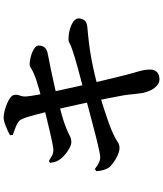

<svg xmlns="http://www.w3.org/2000/svg" viewBox="58 -888 884 1040"><g transform="rotate(-90 500.0 -368.0)"><path d="M590.4 53.8Q572.5 53.8 557 40.6Q541.6 27.4 531.4 6.8Q521.3 -13.8 516.8 -34.7Q514.8 -44.9 512.6 -64.4Q510.5 -83.8 507.8 -109.9Q505.1 -136 499.4 -163.2Q493.2 -196.4 485.7 -234.2Q478.2 -272 470.1 -310.4Q461.9 -348.8 454.2 -384.9Q446.4 -421 439.4 -451.6Q432.4 -482.2 427.4 -503.4Q417.5 -543.4 408.4 -579.7Q399.3 -616 391.3 -644.1Q383.3 -672.3 377 -686.2Q371.3 -700.4 362.2 -708.3Q353.2 -716.3 336.4 -723.1Q319.6 -729.9 289.1 -740.8L287.6 -755.8Q311.1 -768.8 338.8 -779.6Q366.5 -790.3 383.1 -790.3Q398.6 -790.3 419 -785.3Q439.4 -780.3 458.6 -772.1Q477.8 -764 491.1 -753.7Q504.5 -743.4 505.9 -733.5Q508.1 -721.1 505.2 -711.4Q502.3 -701.8 499.3 -691.5Q496.3 -681.1 497.6 -666.6Q500.1 -640 506.2 -607.9Q512.3 -575.8 522.1 -526.9Q539.2 -449.1 553.4 -384.9Q567.7 -320.8 579.5 -270.3Q591.3 -219.8 600.8 -182.2Q610.2 -144.6 616.2 -120.6Q628.3 -77 635.7 -50.6Q643.2 -24.2 643.2 5.2Q643.2 24.6 630.9 38.9Q618.6 53.1 590.4 53.8ZM219.7 -162.6Q201.1 -162.6 177.6 -173.2Q154.2 -183.8 135.3 -198.5Q116.5 -213.2 109.7 -223.9Q103.2 -235.8 98.7 -251.3Q94.2 -266.7 92.6 -288.8L104.6 -295.9Q126.9 -279.6 140.5 -273.3Q154.1 -267 168.5 -267Q178.5 -267 205.3 -272.8Q232 -278.5 269.9 -287.9Q307.8 -297.4 350.2 -308.7Q392.7 -320.1 433.7 -330.7Q474.7 -341.4 507.8 -350.6Q542.1 -359.5 577.6 -368.9Q613.1 -378.3 647.3 -387.4Q681.6 -396.5 710.2 -405.3Q738.8 -414 758.9 -421.4Q777.2 -428.1 786.1 -433.3Q795.1 -438.5 802.1 -438.8Q831.5 -439.3 858.6 -432.2Q885.7 -425 903 -412.5Q920.3 -400.1 920.3 -383.8Q920.3 -368.7 911.3 -354.1Q902.3 -339.5 871.9 -336.8Q825.4 -332.8 784.2 -327.7Q743 -322.6 702.2 -315Q661.3 -307.4 616.2 -297Q571.2 -286.6 516 -272.1Q480 -262.6 438 -249.2Q396.1 -235.7 357.4 -222Q318.7 -208.3 292.1 -195.4Q268.2 -184.2 253.3 -173.8Q238.4 -163.3 219.7 -162.6ZM250.5 -423.6Q236.6 -423.6 217.4 -433.9Q198.2 -444.3 180.6 -459.5Q163.1 -474.7 153.5 -489.8Q145.7 -502.1 143.1 -512.4Q140.5 -522.6 137.5 -539.1L148.4 -545.1Q166 -534.3 177.9 -527.7Q189.7 -521 207.9 -521Q219.1 -521 246.7 -526.6Q274.2 -532.2 311 -540.9Q347.8 -549.6 386.7 -558.9Q425.6 -568.2 457.8 -576.7Q504.1 -588.9 535.3 -597.9Q566.4 -607 591.5 -615Q624.7 -626.5 643.4 -637.8Q662.1 -649.2 668.3 -649.4Q681.3 -649.7 699.2 -646.3Q717.1 -642.9 734.2 -636.4Q751.2 -629.8 762.3 -620.5Q773.4 -611.1 773.4 -600.2Q773.4 -582.1 763.3 -568.7Q753.1 -555.4 723.8 -550.2Q685.8 -543.4 639 -533.4Q592.1 -523.4 549.5 -513.9Q506.8 -504.4 480.7 -497.4Q439.7 -487.2 397 -475.1Q354.3 -463 322.9 -450.1Q300.8 -441.1 284.9 -432.3Q269.1 -423.6 250.5 -423.6Z"/></g></svg>

Font: Noto Serif KR ExtraLight
Style: Regular
Weight: 200
Designer: Ryoko NISHIZUKA 西塚涼子 (kana & ideographs); Frank Grießhammer (Latin, Greek & Cyrillic); Wenlong ZHANG 张文龙 (bopomofo); San
Foundry: Adobe
Version: Version 2.002-H1;hotconv 1.1.0;makeotfexe 2.6.0